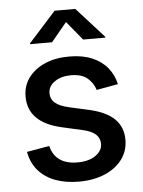

<svg xmlns="http://www.w3.org/2000/svg" viewBox="-54 -800 638 856"><g transform="rotate(-5 265.0 -372.5)"><path d="M265.1 11.2Q205.6 11.2 159.4 -6.1Q113.3 -23.4 83.7 -57.6Q54.2 -91.8 45.4 -141.1L146.5 -158.7Q156.7 -116.2 187 -95.5Q217.3 -74.7 265.1 -74.7Q316.9 -74.7 347.2 -96.2Q377.4 -117.7 377.4 -147.9Q377.4 -174.3 358.4 -191.2Q339.4 -208 301.3 -216.3L210.4 -236.8Q134.8 -253.9 97.7 -291.3Q60.5 -328.6 60.5 -387.2Q60.5 -435.5 87.4 -471.7Q114.3 -507.8 161.1 -528.1Q208 -548.3 269.5 -548.3Q328.6 -548.3 371.1 -530.5Q413.6 -512.7 439.7 -481Q465.8 -449.2 475.6 -406.7L378.9 -389.2Q370.1 -419.4 344.5 -441.9Q318.8 -464.4 270.5 -464.4Q226.1 -464.4 197 -444.1Q168 -423.8 168 -393.1Q168 -366.2 187.7 -349.4Q207.5 -332.5 250.5 -322.8L338.4 -303.2Q414.1 -286.1 450.7 -249.8Q487.3 -213.4 487.3 -156.7Q487.3 -106.9 459 -69.1Q430.7 -31.2 380.6 -10Q330.6 11.2 265.1 11.2ZM199.2 -618.2H100.6V-621.6L222.7 -757.3H315.4L438 -621.6V-618.2H338.4L269 -702.6Z"/></g></svg>

Font: Inter 17pt Medium
Style: Regular
Weight: 500
Version: Version 4.001;git-66647c0bb